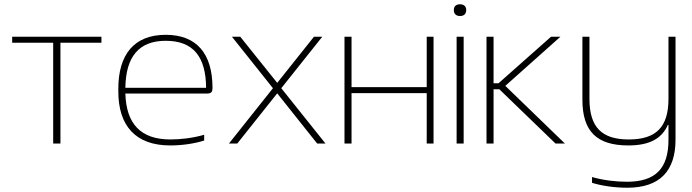

<svg xmlns="http://www.w3.org/2000/svg" viewBox="-20 -672 3241 899"><path d="M229 0H263V-472H455V-500H37V-472H229Z M975 -260C975 -422 900 -509 756 -509C607 -509 534 -416 534 -256V-244C534 -84 614 9 777 9C831 9 889 1 936 -14V-41C885 -26 827 -19 778 -19C638 -19 571 -93 567 -234H950C970 -234 975 -243 975 -260ZM567 -261C569 -405 629 -481 756 -481C886 -481 944 -405 945 -261Z M1066 -500 1258 -259 1052 0H1091L1278 -235L1465 0H1504L1297 -259L1489 -500H1450L1278 -284L1105 -500Z M1593 0H1626V-236H1978V0H2010V-500H1978V-264H1626V-500H1593Z M2118 -500V0H2151V-500ZM2105 -624C2105 -608 2115 -597 2134 -597C2153 -597 2162 -607 2163 -624V-625C2163 -642 2152 -652 2134 -652C2115 -652 2105 -642 2105 -625Z M2258 -500V0H2291V-254H2318L2581 0H2625L2346 -270L2604 -500H2560L2314 -282H2291V-500Z M3143 -18V-500H3110V-209C3110 -76 3051 -19 2924 -19C2798 -19 2740 -76 2740 -209V-500H2707V-205C2707 -56 2775 9 2922 9C3018 9 3078 -21 3107 -87H3110V-17C3110 117 3049 179 2916 179C2863 179 2805 172 2752 157V184C2797 198 2857 207 2917 207C3069 207 3143 129 3143 -18Z"/></svg>

Font: LT Wave Alt Thin
Style: Regular
Weight: 100
Designer: Daniel Lyons
Version: Version 2.5 (Glyphs App)